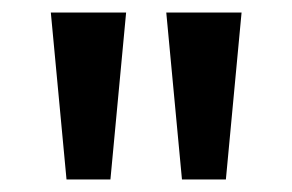

<svg xmlns="http://www.w3.org/2000/svg" viewBox="-20 -740 466 306"><path d="M270 -454H340L365 -720H245ZM61 -720 86 -454H156L181 -720Z"/></svg>

Font: MV Cash Medium
Style: Regular
Weight: 500
Designer: Rodrigo Fuenzalida
Foundry: fragTYPE
Version: Version 1.100;Glyphs 3.1.2 (3151)